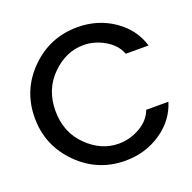

<svg xmlns="http://www.w3.org/2000/svg" viewBox="-127 -838 974 975"><g transform="rotate(-20 359.5 -350.5)"><path d="M576 -197Q557 -145 502.5 -114Q448 -83 388 -83Q293 -83 217 -158Q141 -233 141 -349Q141 -464 217 -539.5Q293 -615 388 -615Q447 -615 501.5 -583.5Q556 -552 576 -500H699Q671 -594 585.5 -652.5Q500 -711 390 -711Q241 -711 135.5 -606Q30 -501 30 -351Q30 -202 135.5 -96Q241 10 390 10Q498 10 583 -47.5Q668 -105 696 -197Z"/></g></svg>

Font: Simpel Medium
Style: Regular
Weight: 500
Designer: Janko Jovanovic
Version: Version 1.048;PS 001.048;hotconv 1.0.88;makeotf.lib2.5.64775